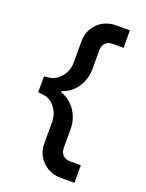

<svg xmlns="http://www.w3.org/2000/svg" viewBox="-150 -812 720 947"><g transform="rotate(20 210.0 -339.0)"><path d="M293.9 -738.8C253.4 -738.8 220.7 -726.1 195.3 -700.7C169.9 -675.3 157.2 -644 157.2 -607.4V-495.6C157.2 -467.8 148.9 -443.4 132.8 -422.4C116.2 -401.4 96.2 -388.7 73.2 -384.3L42.5 -380.9V-296.9L73.2 -293.9C96.2 -290.5 116.2 -278.3 132.8 -256.8C148.9 -235.4 157.2 -210.4 157.2 -182.6V-69.8C157.2 -33.2 169.9 -2 195.8 23.4C221.2 48.8 253.9 61.5 293.9 61.5H363.3V-30.8H304.2C274.4 -30.8 254.9 -53.2 254.9 -81.1V-182.6C254.9 -215.3 246.1 -245.6 228 -274.4C210 -303.2 183.6 -323.7 148.9 -336.4V-341.3C183.6 -353.5 210 -374.5 228 -403.3C246.1 -432.1 254.9 -462.9 254.9 -495.6V-596.7C254.9 -625.5 274.4 -647 304.2 -647H363.3V-738.8Z"/></g></svg>

Font: Estedad SemiBold
Style: Regular
Weight: 600
Designer: Amin Abedi
Version: Version 7.3